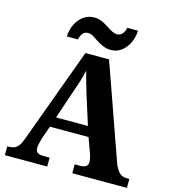

<svg xmlns="http://www.w3.org/2000/svg" viewBox="-132 -1040 1025 1147"><g transform="rotate(15 380.0 -466.5)"><path d="M5 0V-55H16Q34 -55 48 -60.5Q62 -66 74 -81.5Q86 -97 97 -128L312 -714H458L669 -117Q679 -96 690 -81.5Q701 -67 715 -61Q729 -55 747 -55H760V0H422V-55H457Q476 -55 490 -63Q504 -71 504 -92Q504 -100 502.5 -108Q501 -116 499 -123.5Q497 -131 495 -137L460 -234H221L192 -152Q190 -143 187 -132.5Q184 -122 182 -111.5Q180 -101 180 -93Q180 -74 191 -64.5Q202 -55 227 -55H267V0ZM242 -297H439L381 -481Q372 -512 362 -546Q352 -580 344 -614Q339 -591 333 -569.5Q327 -548 320 -527Q313 -506 305 -484ZM453.7 -771Q427 -771 404.5 -780.5Q382 -790 363.5 -802.5Q345 -815 328.8 -824.5Q312.7 -834 297 -834Q275 -834 263 -817.7Q251 -801.4 248 -781H179Q181 -824 198 -858Q215 -892 243.5 -912.5Q272 -933 308 -933Q334.6 -933 356.3 -923.5Q378 -914 396.5 -901.5Q415 -889 432.2 -880Q449.3 -871 465 -871Q485 -871 498 -887Q511 -903 513.6 -924H581Q579 -881 561.5 -846Q544 -811 516.5 -791Q489 -771 453.7 -771Z"/></g></svg>

Font: Noto Serif Hentaigana EL
Style: Regular
Weight: 400
Designer: Kazuhiro Yamada
Foundry: nipponia
Version: Version 1.000